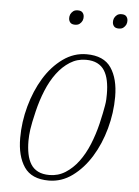

<svg xmlns="http://www.w3.org/2000/svg" viewBox="-52 -738 572 791"><g transform="rotate(5 234.5 -342.5)"><path d="M180 -11Q216 -11 246 -30Q276 -49 299.5 -80.5Q323 -112 340 -153.5Q357 -195 368 -241Q374 -266 377.5 -284Q381 -302 383.5 -316Q386 -330 386.5 -341.5Q387 -353 387 -364Q387 -394 382 -418.5Q377 -443 366 -460.5Q355 -478 336 -487.5Q317 -497 289 -497Q253 -497 223 -478Q193 -459 169.5 -427.5Q146 -396 129 -354.5Q112 -313 101 -267Q89 -217 85.5 -191.5Q82 -166 82 -144Q82 -114 87 -89.5Q92 -65 103 -47.5Q114 -30 133 -20.5Q152 -11 180 -11ZM179 12Q108 12 77.5 -33Q47 -78 47 -153Q47 -219 65 -284.5Q83 -350 115 -402.5Q147 -455 192 -487.5Q237 -520 290 -520Q361 -520 391.5 -475Q422 -430 422 -355Q422 -289 404 -223.5Q386 -158 353.5 -105.5Q321 -53 276.5 -20.5Q232 12 179 12ZM231 -637Q217 -637 211 -644.5Q205 -652 205 -662Q205 -666 205.5 -669.5Q206 -673 208 -678Q212 -686 219 -691.5Q226 -697 238 -697Q252 -697 258 -689.5Q264 -682 264 -672Q264 -668 263.5 -664.5Q263 -661 261 -656Q257 -648 250 -642.5Q243 -637 231 -637ZM412 -637Q398 -637 392 -644.5Q386 -652 386 -662Q386 -666 386.5 -669.5Q387 -673 389 -678Q393 -686 400 -691.5Q407 -697 419 -697Q433 -697 439 -689.5Q445 -682 445 -672Q445 -668 444.5 -664.5Q444 -661 442 -656Q438 -648 431 -642.5Q424 -637 412 -637Z"/></g></svg>

Font: IBM Plex Serif ExtraLight
Style: Italic
Weight: 200
Italic angle: -14°
Designer: Mike Abbink, Paul van der Laan, Pieter van Rosmalen
Foundry: Bold Monday
Version: Version 2.5